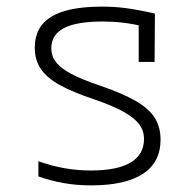

<svg xmlns="http://www.w3.org/2000/svg" viewBox="-20 -550 590 580"><path d="M255 10Q211 10 172 3Q133 -4 96 -17V-63Q135 -49 174 -42Q213 -35 255 -35Q334 -35 374.5 -59Q415 -83 415 -130Q415 -155 400.5 -174.5Q386 -194 353 -212.5Q320 -231 264 -250Q198 -272 159 -294Q120 -316 102.5 -343Q85 -370 85 -406Q85 -469 135 -499.5Q185 -530 288 -530Q325 -530 360 -525.5Q395 -521 448 -509L447 -363H399V-502L425 -468Q381 -478 351.5 -481.5Q322 -485 290 -485Q211 -485 173 -465Q135 -445 135 -404Q135 -381 149 -362.5Q163 -344 195 -327Q227 -310 283 -291Q350 -268 390 -245Q430 -222 447.5 -194Q465 -166 465 -128Q465 -60 412 -25Q359 10 255 10Z"/></svg>

Font: M PLUS Code Latin SemiExpanded Light
Style: Regular
Weight: 300
Width: 6
Designer: Coji Morishita
Foundry: UNDERFOREST DESIGN
Version: Version 1.002; ttfautohint (v1.8.3)